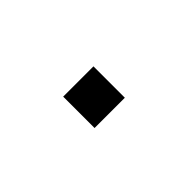

<svg xmlns="http://www.w3.org/2000/svg" viewBox="5 -560 491 491"><g transform="rotate(-45 250.0 -315.0)"><path d="M189.5 -372.5H299V-259H189.5Z"/></g></svg>

Font: Trispace Thin
Style: Regular
Weight: 400
Version: Version 1.210